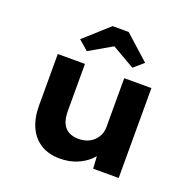

<svg xmlns="http://www.w3.org/2000/svg" viewBox="-137 -917 1066 1065"><g transform="rotate(20 396.0 -384.5)"><path d="M323.6 10.6Q259.7 10.6 213.4 -17.4Q167.1 -45.3 141.9 -98.6Q116.7 -152 116.7 -227.3V-530.7H277.1V-253Q277.1 -211.8 288.8 -183.9Q300.5 -156 325 -141.7Q349.6 -127.5 385.6 -127.5Q411.6 -127.5 434 -135.6Q456.4 -143.7 473 -159.2Q489.6 -174.6 499.3 -195.4Q508.9 -216.2 508.9 -241.6V-530.7H669.3V0H518.7L511.8 -108.9L541.3 -120.9Q529.8 -86.3 499.1 -56.1Q468.4 -25.9 423.7 -7.6Q379 10.6 323.6 10.6ZM262.6 -600.7 205.1 -650.3 349.4 -780H444.5L588.8 -650.3L531.3 -600.7L381.9 -686.9H411.9Z"/></g></svg>

Font: Lexend Exa
Style: Regular
Weight: 400
Designer: Bonnie Shaver-Troup, Thomas Jockin
Foundry: Lexend
Version: Version 1.007